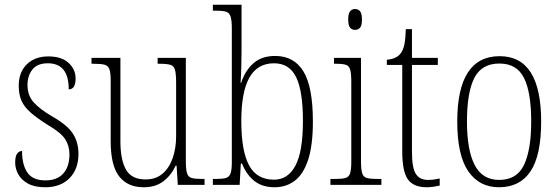

<svg xmlns="http://www.w3.org/2000/svg" viewBox="-20 -780 2354 810"><path d="M171 10Q126 10 98 -5.5Q70 -21 57 -45Q44 -69 44 -94Q44 -120 52 -131.5Q60 -143 73 -143Q73 -85 95.5 -52Q118 -19 172 -19Q221 -19 247 -48Q273 -77 273 -129Q273 -164 255.5 -192Q238 -220 183 -252Q137 -281 109.5 -305Q82 -329 70.5 -355.5Q59 -382 59 -418Q59 -475 93 -508.5Q127 -542 184 -542Q240 -542 269.5 -514.5Q299 -487 299 -449Q299 -403 270 -403Q270 -513 182 -513Q137 -513 116.5 -486.5Q96 -460 96 -421Q96 -378 121.5 -349Q147 -320 200 -289Q265 -252 288 -215.5Q311 -179 311 -131Q311 -66 273 -28Q235 10 171 10Z M586 10Q519 10 483 -35.5Q447 -81 447 -184V-439Q447 -473 441.5 -488Q436 -503 421 -507Q406 -511 375 -511H366V-536H488V-184Q488 -106 511.5 -64.5Q535 -23 594 -23Q638 -23 666.5 -48Q695 -73 709 -114.5Q723 -156 723 -205V-429Q723 -467 718.5 -484.5Q714 -502 699 -506.5Q684 -511 652 -511H645V-536H764V-101Q764 -65 769 -49Q774 -33 789 -29Q804 -25 833 -25H843V0H730L725 -81H721Q702 -40 669 -15Q636 10 586 10Z M1139 10Q1086 10 1052.5 -17Q1019 -44 1001 -90H996L991 0H878V-25H890Q918 -25 932.5 -29Q947 -33 952.5 -48Q958 -63 958 -94V-659Q958 -695 952.5 -711Q947 -727 932.5 -731Q918 -735 891 -735H878V-760H999V-564Q999 -537 998 -499Q997 -461 995 -430H997Q1014 -482 1049 -513Q1084 -544 1141 -544Q1220 -544 1260 -479Q1300 -414 1300 -267Q1300 -167 1280 -106Q1260 -45 1223.5 -17.5Q1187 10 1139 10ZM1136 -22Q1195 -22 1226.5 -81.5Q1258 -141 1258 -270Q1258 -395 1229.5 -454Q1201 -513 1136 -513Q1066 -513 1032 -452.5Q998 -392 998 -269Q998 -144 1030.5 -83Q1063 -22 1136 -22Z M1478 -654Q1465 -654 1457 -663Q1449 -672 1449 -698Q1449 -723 1457 -732.5Q1465 -742 1478 -742Q1491 -742 1499 -732.5Q1507 -723 1507 -698Q1507 -672 1499 -663Q1491 -654 1478 -654ZM1374 0V-25H1393Q1422 -25 1437 -29Q1452 -33 1457 -49Q1462 -65 1462 -98V-435Q1462 -469 1457.5 -485.5Q1453 -502 1439.5 -506.5Q1426 -511 1399 -511H1389V-536H1503V-99Q1503 -65 1508 -49Q1513 -33 1528 -29Q1543 -25 1572 -25H1589V0Z M1780 10Q1725 10 1701 -23Q1677 -56 1677 -142V-506H1612V-528Q1651 -531 1669 -553Q1681 -568 1686 -593Q1691 -618 1692 -657H1718V-536H1827V-506H1718V-139Q1718 -71 1734.5 -46Q1751 -21 1785 -21Q1799 -21 1810 -22.5Q1821 -24 1835 -27V3Q1822 6 1807.5 8Q1793 10 1780 10Z M2085 10Q2002 10 1955.5 -57.5Q1909 -125 1909 -267Q1909 -543 2088 -543Q2263 -543 2263 -267Q2263 -124 2218 -57Q2173 10 2085 10ZM2086 -21Q2161 -21 2191 -85Q2221 -149 2221 -267Q2221 -391 2190.5 -451.5Q2160 -512 2087 -512Q2012 -512 1981 -451Q1950 -390 1950 -267Q1950 -147 1982.5 -84Q2015 -21 2086 -21Z"/></svg>

Font: Noto Serif Myanmar Condensed ExtraLight
Style: Regular
Weight: 200
Width: 3
Designer: Ben Mitchell and the Monotype Design Team
Foundry: Monotype Imaging Inc.
Version: Version 2.106; ttfautohint (v1.8.4.7-5d5b)